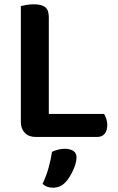

<svg xmlns="http://www.w3.org/2000/svg" viewBox="-20 -635 547 893"><path d="M146 2Q114 2 95.5 -17Q77 -36 77 -68V-607Q85 -609 102.5 -612Q120 -615 137 -615Q173 -615 190 -602Q207 -589 207 -554V-105H464Q469 -97 474 -83.5Q479 -70 479 -54Q479 -27 466.5 -12.5Q454 2 432 2ZM285 212Q272 226 257.5 232Q243 238 226 238Q196 238 178 220Q196 182 206.5 143.5Q217 105 222 71Q235 65 250 61Q265 57 281 57Q305 57 320.5 66.5Q336 76 336 98Q336 110 331.5 126Q327 142 319.5 158Q312 174 303 188.5Q294 203 285 212Z"/></svg>

Font: Baloo Thambi 2 SemiBold
Style: Regular
Weight: 600
Designer: Aadarsh Rajan and Ek Type
Foundry: Ek Type
Version: Version 1.640;hotconv 1.0.111;makeotfexe 2.5.65597; ttfautoh